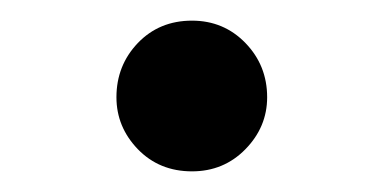

<svg xmlns="http://www.w3.org/2000/svg" viewBox="-20 -457 372 186"><path d="M166 -291Q134.3 -291 113.5 -312.5Q92.8 -334 92.8 -362.8Q92.8 -393.6 113.5 -415.3Q134.3 -437 166 -437Q196.8 -437 217.8 -415.3Q238.8 -393.6 238.8 -362.8Q238.8 -334 217.8 -312.5Q196.8 -291 166 -291Z"/></svg>

Font: Source Han Serif TW SemiBold
Style: Regular
Weight: 600
Designer: Ryoko NISHIZUKA Ë•øÂ°öÊ∂ºÂ≠ê (kana & ideographs); Frank Grie√ühammer (Latin, Greek & Cyrillic); Wenlong ZHANG Âº†ÊñáÈæô 
Foundry: Adobe
Version: Version 2.003;hotconv 1.1.1;makeotfexe 2.6.0